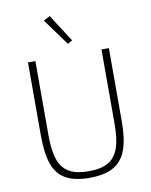

<svg xmlns="http://www.w3.org/2000/svg" viewBox="-101 -1010 862 1096"><g transform="rotate(-10 330.5 -462.5)"><path d="M96 -275V-698H139V-267Q139 -179 157 -127Q175 -75 216.5 -50.5Q258 -26 330 -26Q403 -26 444.5 -50.5Q486 -75 504 -127Q522 -179 522 -267V-698H565V-275Q565 -171 542 -108.5Q519 -46 467.5 -17Q416 12 329 12Q242 12 191 -17Q140 -46 118 -108Q96 -170 96 -275ZM366 -778 339 -763 227 -917 264 -937Z"/></g></svg>

Font: Anuphan ExtraLight
Style: Regular
Weight: 200
Designer: Cadson Demak
Version: Version 3.001